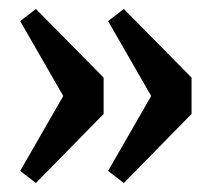

<svg xmlns="http://www.w3.org/2000/svg" viewBox="-20 -464 472 428"><path d="M211 -291V-210L60 -56L25 -83L121 -250L25 -417L60 -444ZM407 -291V-210L256 -56L221 -83L317 -250L221 -417L256 -444Z"/></svg>

Font: Changa
Style: Regular
Weight: 400
Designer: Eduardo Rodriguez Tunni
Foundry: Eduardo Rodriguez Tunni
Version: Version 2.002; ttfautohint (v1.5.10-5e6f)